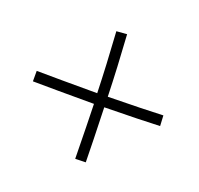

<svg xmlns="http://www.w3.org/2000/svg" viewBox="-89 -567 678 655"><g transform="rotate(20 250.0 -240.0)"><path d="M279 -209Q283 -83 284 -11L246 -10Q244 -142 242 -208Q97 -208 20 -209V-247Q93 -246 240 -246Q237 -346 229 -467L267 -470Q275 -350 278 -247Q412 -249 478 -252L480 -214Q413 -211 279 -209Z"/></g></svg>

Font: Vibes
Style: Regular
Weight: 400
Designer: AbdElmomen Kadhim
Version: Version 1.100